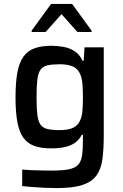

<svg xmlns="http://www.w3.org/2000/svg" viewBox="-20 -751 627 977"><path d="M269 206Q237 206 204 204.5Q171 203 142 200.5Q113 198 93 196V112Q114 114 141 115Q168 116 195 116.5Q222 117 245 117Q299 117 330.5 110.5Q362 104 377.5 87.5Q393 71 397.5 40Q402 9 402 -40V-65H396Q382 -38 359.5 -23Q337 -8 307 -2Q277 4 241 4Q189 4 154.5 -8.5Q120 -21 99 -50Q78 -79 68.5 -129Q59 -179 59 -255Q59 -332 68.5 -382.5Q78 -433 99 -462.5Q120 -492 155 -505Q190 -518 242 -518Q272 -518 303 -512.5Q334 -507 359.5 -490.5Q385 -474 400 -442H406L410 -510H508V-63Q508 9 501 60Q494 111 470 143Q446 175 398.5 190.5Q351 206 269 206ZM284 -89Q325 -89 349 -99.5Q373 -110 384 -131Q396 -152 399 -182.5Q402 -213 402 -256Q402 -297 399 -328Q396 -359 385 -380Q373 -403 348.5 -413.5Q324 -424 284 -424Q245 -424 221.5 -418.5Q198 -413 186 -396Q174 -379 170 -346Q166 -313 166 -256Q166 -200 170 -167Q174 -134 186 -117Q198 -100 221.5 -94.5Q245 -89 284 -89ZM141 -588V-595L240 -731H347L446 -595V-588H374L293 -679L212 -588Z"/></svg>

Font: Saira Thin Medium
Style: Regular
Weight: 500
Version: Version 1.101